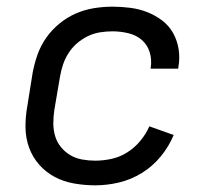

<svg xmlns="http://www.w3.org/2000/svg" viewBox="-20 -548 640 576"><path d="M266 8Q234 8 202.5 2.5Q171 -3 144.5 -17Q118 -31 98 -53.5Q78 -76 67.5 -104.5Q57 -133 56.5 -165Q56 -197 62 -230L78 -330Q83 -357 92.5 -384Q102 -411 118.5 -434.5Q135 -458 158 -477Q181 -496 207.5 -507.5Q234 -519 262 -523.5Q290 -528 317 -528Q344 -528 371 -524.5Q398 -521 422 -511.5Q446 -502 466.5 -486.5Q487 -471 499.5 -448.5Q512 -426 516 -399.5Q520 -373 515 -346Q515 -345 515 -344Q515 -343 514 -342H432Q432 -343 432 -343.5Q432 -344 432 -344Q436 -369 429 -391.5Q422 -414 405 -428.5Q388 -443 364.5 -448.5Q341 -454 317 -454Q299 -454 280 -451Q261 -448 243.5 -439.5Q226 -431 211 -418Q196 -405 185.5 -388.5Q175 -372 169 -354Q163 -336 160 -318L143 -218Q140 -198 140 -178Q140 -158 145.5 -139.5Q151 -121 163 -106.5Q175 -92 191 -82.5Q207 -73 226.5 -69.5Q246 -66 266 -66Q290 -66 315 -71.5Q340 -77 362 -91Q384 -105 401 -125.5Q418 -146 428 -169L501 -143Q487 -109 462.5 -79Q438 -49 405.5 -29Q373 -9 337 -0.5Q301 8 266 8Z"/></svg>

Font: Iosevka SS04 Extended
Style: Italic
Weight: 400
Width: 7
Italic angle: -9°
Monospace: yes
Designer: Belleve Invis
Foundry: Belleve Invis
Version: Version 19.0.0; ttfautohint (v1.8.4)